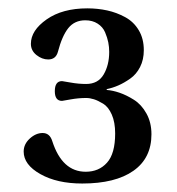

<svg xmlns="http://www.w3.org/2000/svg" viewBox="-20 -700 420 455"><path d="M36.1 -340.8Q36.1 -358.4 50.5 -371.6Q64.9 -384.8 81.1 -384.8Q98.1 -384.8 104 -365.2Q127.4 -293 183.1 -293Q214.4 -293 233.6 -314.5Q252.9 -335.9 252.9 -383.8Q252.9 -410.2 244.9 -428.5Q236.8 -446.8 224.4 -454.3Q211.9 -461.9 202.4 -464.8Q192.9 -467.8 184.1 -467.8Q166 -467.8 147.2 -464.4Q128.4 -460.9 127 -460.9Q109.9 -460.9 109.9 -483.9Q109.9 -507.8 127 -507.8Q128.4 -507.8 147.2 -504.4Q166 -501 184.1 -501Q212.4 -501 225.6 -523.4Q238.8 -545.9 238.8 -577.1Q238.8 -588.4 236.6 -599.6Q234.4 -610.8 229 -623.5Q223.6 -636.2 211.4 -644Q199.2 -651.9 182.1 -651.9Q156.7 -651.9 141.8 -633.3Q127 -614.7 117.2 -577.1Q112.3 -559.1 94.2 -559.1Q79.6 -559.1 66.4 -569.6Q53.2 -580.1 53.2 -596.2Q53.2 -627.9 90.6 -654.1Q127.9 -680.2 187 -680.2Q211.4 -680.2 233.9 -675.3Q256.3 -670.4 276.6 -659.4Q296.9 -648.4 308.8 -628.4Q320.8 -608.4 320.8 -581.1Q320.8 -558.6 312 -541.3Q303.2 -523.9 288.6 -513.7Q273.9 -503.4 260.5 -497.6Q247.1 -491.7 232.9 -488.8V-486.8Q247.1 -485.8 263.4 -480.2Q279.8 -474.6 297.6 -463.4Q315.4 -452.1 327.1 -430.9Q338.9 -409.7 338.9 -381.8Q338.9 -325.2 296.1 -295.2Q253.4 -265.1 174.8 -265.1Q115.2 -265.1 75.7 -287.4Q36.1 -309.6 36.1 -340.8Z"/></svg>

Font: Heuristica
Style: Regular
Weight: 400
Version: Version 1.0.2